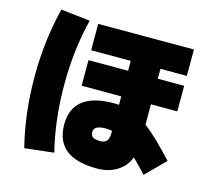

<svg xmlns="http://www.w3.org/2000/svg" viewBox="-117 -920 1234 1124"><g transform="rotate(15 500.0 -357.5)"><path d="M590 -380H350V-535H590V-595H350V-755H930V-595H770V-535H930V-380H770V-257Q839 -205 950 -85L835 30Q805 -3 754 -54Q732 3 681 34Q630 65 560 65Q310 65 310 -135Q310 -330 560 -330Q580 -330 590 -329ZM297 -760Q250 -574 250 -360Q250 -146 297 40L120 60Q70 -139 70 -360Q70 -581 120 -780ZM590 -171Q573 -175 550 -175Q480 -175 480 -135Q480 -114 493.5 -104.5Q507 -95 540 -95Q590 -95 590 -155Z"/></g></svg>

Font: Mplus 1p Black
Style: Regular
Weight: 900
Version: Version 1.061